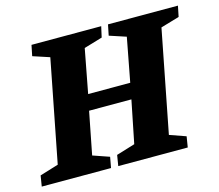

<svg xmlns="http://www.w3.org/2000/svg" viewBox="-110 -731 967 846"><g transform="rotate(-15 374.0 -307.5)"><path d="M-19 0 -11 -49 74 -75 165 -541 89 -566 99 -615H417L406 -566L322 -541L284 -341H476L514 -541L438 -566L448 -615H767L757 -566L672 -541L581 -75L655 -49L647 0H330L338 -49L423 -75L462 -269H269L231 -75L306 -49L297 0Z"/></g></svg>

Font: Manuale ExtraBold
Style: Italic
Weight: 800
Italic angle: -11°
Designer: Eduardo Tunni / Pablo Cosgaya
Foundry: Eduardo Tunni / Pablo Cosgaya
Version: Version 1.002